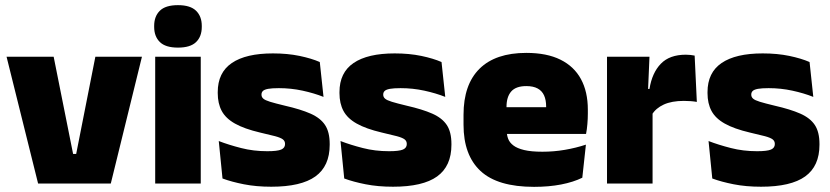

<svg xmlns="http://www.w3.org/2000/svg" viewBox="-20 -713 3224 746"><path d="M264 -115H276L350.5 -492.5H531.5L410.5 0H128L5.5 -492.5H188.5Z M760 0H583V-492.5H760ZM671.5 -528Q623 -528 601 -549.8Q579 -571.5 579 -608.5V-612.5Q579 -649.5 601 -671.2Q623 -693 671.5 -693Q719.5 -693 741.8 -671.2Q764 -649.5 764 -612.5V-608.5Q764 -571 741.8 -549.5Q719.5 -528 671.5 -528Z M1034 12.5Q975.5 12.5 927.5 3Q879.5 -6.5 844.5 -19.5L830 -165Q869 -150 916.8 -137.8Q964.5 -125.5 1018.5 -125.5Q1058 -125.5 1072.8 -132Q1087.5 -138.5 1087.5 -153V-154Q1087.5 -165 1079 -171.5Q1070.5 -178 1049.2 -183.8Q1028 -189.5 990.5 -198Q929 -212.5 893 -232.8Q857 -253 841.5 -282Q826 -311 826 -351V-355Q826 -431 880.8 -468.2Q935.5 -505.5 1040.5 -505.5Q1097 -505.5 1143.8 -495.8Q1190.5 -486 1222.5 -472L1237 -336.5Q1200.5 -351 1155.5 -360.8Q1110.5 -370.5 1063.5 -370.5Q1036.5 -370.5 1021.8 -367.8Q1007 -365 1001.5 -359.5Q996 -354 996 -346V-345Q996 -336 1003 -329.8Q1010 -323.5 1029.5 -317.5Q1049 -311.5 1086.5 -302.5Q1148 -288.5 1186.5 -271.5Q1225 -254.5 1243 -227.2Q1261 -200 1261 -153.5V-150.5Q1261 -67.5 1205.5 -27.5Q1150 12.5 1034 12.5Z M1507 12.5Q1448.5 12.5 1400.5 3Q1352.5 -6.5 1317.5 -19.5L1303 -165Q1342 -150 1389.8 -137.8Q1437.5 -125.5 1491.5 -125.5Q1531 -125.5 1545.8 -132Q1560.5 -138.5 1560.5 -153V-154Q1560.5 -165 1552 -171.5Q1543.5 -178 1522.2 -183.8Q1501 -189.5 1463.5 -198Q1402 -212.5 1366 -232.8Q1330 -253 1314.5 -282Q1299 -311 1299 -351V-355Q1299 -431 1353.8 -468.2Q1408.5 -505.5 1513.5 -505.5Q1570 -505.5 1616.8 -495.8Q1663.5 -486 1695.5 -472L1710 -336.5Q1673.5 -351 1628.5 -360.8Q1583.5 -370.5 1536.5 -370.5Q1509.5 -370.5 1494.8 -367.8Q1480 -365 1474.5 -359.5Q1469 -354 1469 -346V-345Q1469 -336 1476 -329.8Q1483 -323.5 1502.5 -317.5Q1522 -311.5 1559.5 -302.5Q1621 -288.5 1659.5 -271.5Q1698 -254.5 1716 -227.2Q1734 -200 1734 -153.5V-150.5Q1734 -67.5 1678.5 -27.5Q1623 12.5 1507 12.5Z M2055 13Q1913.5 13 1847.2 -48.5Q1781 -110 1781 -228.5V-267Q1781 -384.5 1843.2 -446Q1905.5 -507.5 2025 -507.5Q2104.5 -507.5 2157.5 -481.2Q2210.5 -455 2237.2 -405.8Q2264 -356.5 2264 -287V-271.5Q2264 -251.5 2262.2 -230.8Q2260.5 -210 2257 -192.5H2098.5Q2100.5 -223 2101.2 -250Q2102 -277 2102 -298.5Q2102 -324.5 2094 -342.2Q2086 -360 2069 -369.2Q2052 -378.5 2025 -378.5Q1984.5 -378.5 1966.2 -357.5Q1948 -336.5 1948 -298V-253.5L1949 -234.5V-203.5Q1949 -188 1954.5 -173.5Q1960 -159 1974.8 -147.8Q1989.5 -136.5 2016.8 -130Q2044 -123.5 2087.5 -123.5Q2132 -123.5 2174.5 -130.8Q2217 -138 2256.5 -151L2242.5 -22.5Q2208 -5.5 2160.2 3.8Q2112.5 13 2055 13ZM2221.5 -192.5H1874.5V-296.5H2221.5Z M2513 -267.5 2462 -367.5H2503.5Q2513.5 -430 2547.5 -465.2Q2581.5 -500.5 2645 -500.5Q2654.5 -500.5 2662.8 -499.5Q2671 -498.5 2679 -497L2687.5 -317Q2677.5 -319 2663.8 -320Q2650 -321 2637 -321Q2590 -321 2559 -306.8Q2528 -292.5 2513 -267.5ZM2515.5 0H2338.5V-492.5H2503.5L2496.5 -329.5H2515.5Z M2937 12.5Q2878.5 12.5 2830.5 3Q2782.5 -6.5 2747.5 -19.5L2733 -165Q2772 -150 2819.8 -137.8Q2867.5 -125.5 2921.5 -125.5Q2961 -125.5 2975.8 -132Q2990.5 -138.5 2990.5 -153V-154Q2990.5 -165 2982 -171.5Q2973.5 -178 2952.2 -183.8Q2931 -189.5 2893.5 -198Q2832 -212.5 2796 -232.8Q2760 -253 2744.5 -282Q2729 -311 2729 -351V-355Q2729 -431 2783.8 -468.2Q2838.5 -505.5 2943.5 -505.5Q3000 -505.5 3046.8 -495.8Q3093.5 -486 3125.5 -472L3140 -336.5Q3103.5 -351 3058.5 -360.8Q3013.5 -370.5 2966.5 -370.5Q2939.5 -370.5 2924.8 -367.8Q2910 -365 2904.5 -359.5Q2899 -354 2899 -346V-345Q2899 -336 2906 -329.8Q2913 -323.5 2932.5 -317.5Q2952 -311.5 2989.5 -302.5Q3051 -288.5 3089.5 -271.5Q3128 -254.5 3146 -227.2Q3164 -200 3164 -153.5V-150.5Q3164 -67.5 3108.5 -27.5Q3053 12.5 2937 12.5Z"/></svg>

Font: Anek Kannada ExtraBold
Style: Regular
Weight: 800
Version: Version 1.003